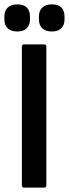

<svg xmlns="http://www.w3.org/2000/svg" viewBox="-45 -858 315 878"><path d="M65 0Q55 0 55 -11V-644Q55 -655 65 -655H157Q167 -655 167 -644V-11Q167 0 157 0ZM34 -714Q6 -714 -9.5 -728.5Q-25 -743 -25 -769V-782Q-25 -809 -9.5 -823.5Q6 -838 34 -838Q92 -838 92 -782V-769Q92 -743 77 -728.5Q62 -714 34 -714ZM192 -714Q164 -714 148.5 -728.5Q133 -743 133 -769V-782Q133 -809 148.5 -823.5Q164 -838 192 -838Q250 -838 250 -782V-769Q250 -743 235 -728.5Q220 -714 192 -714Z"/></svg>

Font: Sofia Sans Condensed
Style: Bold
Weight: 700
Designer: Botio Nikoltchev, Ani Petrova
Foundry: lettersoup
Version: Version 4.101; ttfautohint (v1.8.4.7-5d5b)